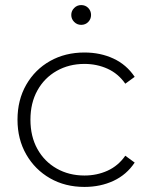

<svg xmlns="http://www.w3.org/2000/svg" viewBox="-20 -733 595 757"><path d="M313 4Q237 4 177.5 -30Q118 -64 83.5 -124Q49 -184 49 -261Q49 -339 83.5 -399Q118 -459 177.5 -492.5Q237 -526 313 -526Q376 -526 427.5 -502Q479 -478 511 -430L474 -403Q446 -443 404 -462Q362 -481 313 -481Q252 -481 203.5 -453.5Q155 -426 127.5 -376.5Q100 -327 100 -261Q100 -195 127.5 -145.5Q155 -96 203.5 -68.5Q252 -41 313 -41Q362 -41 404 -60Q446 -79 474 -119L511 -92Q479 -44 427.5 -20Q376 4 313 4ZM300 -635Q284 -635 272.5 -646.5Q261 -658 261 -674Q261 -690 272.5 -701.5Q284 -713 300 -713Q317 -713 328 -701.5Q339 -690 339 -674Q339 -658 328 -646.5Q317 -635 300 -635Z"/></svg>

Font: Montserrat Thin Light
Style: Regular
Weight: 300
Version: Version 9.000